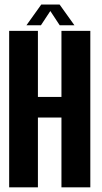

<svg xmlns="http://www.w3.org/2000/svg" viewBox="-20 -808 438 828"><path d="M19.5 0V-675H143.5V-390H245V-675H369.5V0H245V-301H143.5V0ZM94 -699 158 -788.5H237L301 -699H237.5L197 -760.5L156.5 -699Z"/></svg>

Font: Anybody Condensed SemiBold
Style: Regular
Weight: 600
Width: 3
Designer: Tyler Finck
Foundry: Etcetera Type Company
Version: Version 1.010; ttfautohint (v1.8.3) -l 8 -r 50 -G 200 -x 14 